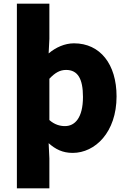

<svg xmlns="http://www.w3.org/2000/svg" viewBox="-20 -819 698 1046"><path d="M72 207H249V44L245 -39C282 -6 321 14 376 14C498 14 615 -98 615 -294C615 -469 526 -583 383 -583C333 -583 284 -561 245 -528L249 -607V-799H72ZM334 -132C307 -132 277 -140 249 -165V-390C280 -423 307 -438 340 -438C403 -438 432 -391 432 -291C432 -177 388 -132 334 -132Z"/></svg>

Font: Noto Sans Korean Black
Style: Bold
Weight: 900
Designer: Ryoko NISHIZUKA (kana & ideographs); Paul D. Hunt (Latin, Greek & Cyrillic); Wenlong ZHANG (bopomofo); Sandoll Communica
Foundry: Adobe Systems Incorporated
Version: Version 1.000;PS 1;hotconv 1.0.78;makeotf.lib2.5.61930